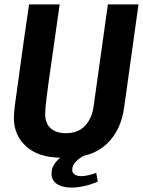

<svg xmlns="http://www.w3.org/2000/svg" viewBox="-20 -706 649 872"><path d="M257 10Q156 10 99.5 -40.5Q43 -91 43 -171Q43 -184 46 -212.5Q49 -241 55.5 -285.5Q62 -330 70 -390Q78 -450 88.5 -524Q99 -598 112 -686H251Q234 -565 222 -482Q210 -399 202.5 -346Q195 -293 191.5 -262.5Q188 -232 186.5 -216Q185 -200 185 -190Q185 -145 210.5 -123Q236 -101 280 -101Q333 -101 365 -133.5Q397 -166 405 -222L470 -686H609L544 -219Q530 -114 464.5 -52Q399 10 283 10ZM304 146Q263 146 238.5 129.5Q214 113 214 82Q214 55 231 33.5Q248 12 267 0H364Q341 11 324.5 28Q308 45 308 65Q308 79 319.5 86.5Q331 94 347 94Q365 94 383 89.5Q401 85 417 79L424 119Q394 132 362.5 139Q331 146 304 146Z"/></svg>

Font: Chivo Mono Medium SemiBold
Style: Italic
Weight: 600
Italic angle: -8.05°
Monospace: yes
Version: Version 1.008